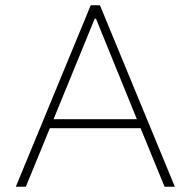

<svg xmlns="http://www.w3.org/2000/svg" viewBox="-20 -708 723 728"><path d="M40 0 324 -688H359L643 0H604L513 -222H169L78 0ZM183 -256H499L344 -637H339Z"/></svg>

Font: Saira Thin
Style: Regular
Weight: 100
Designer: Hector Gatti with collaboration of the Omnibus-Type team
Foundry: Omnibus-Type
Version: Version 1.101